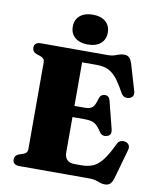

<svg xmlns="http://www.w3.org/2000/svg" viewBox="-98 -984 880 1078"><g transform="rotate(10 341.5 -445.5)"><path d="M250.5 -386.5H388Q419 -386.5 432.5 -399Q446 -411.5 455.5 -447Q459.5 -462.5 468.2 -469.5Q477 -476.5 488.5 -476.5Q512.5 -477 519 -449.5L558.5 -293.5Q562.5 -276.5 558 -266.8Q553.5 -257 540.5 -252.5Q527.5 -248 516.5 -251.2Q505.5 -254.5 497.5 -266Q482 -289.5 469 -301.8Q456 -314 440 -318.5Q424 -323 399 -323H250.5ZM46 -669.5Q46 -684 55.5 -692Q65 -700 85 -700H465Q486.5 -700 500.5 -704.5Q514.5 -709 527 -713.8Q539.5 -718.5 555.5 -718.5Q575.5 -718.5 586 -707Q596.5 -695.5 604 -669.5L646 -527.5Q651 -511.5 646 -500.5Q641 -489.5 627 -484.5Q610.5 -479 597.5 -484.8Q584.5 -490.5 576.5 -506.5Q555 -546 536.5 -571.2Q518 -596.5 499 -610.5Q480 -624.5 459.2 -629.8Q438.5 -635 412.5 -635H330V-122.5Q330 -93.5 344.8 -79.2Q359.5 -65 387.5 -65H427Q463.5 -65 491.5 -76.8Q519.5 -88.5 545 -121Q570.5 -153.5 600 -216Q606.5 -230.5 618 -235.8Q629.5 -241 644 -238.5Q660 -235.5 667.2 -223.8Q674.5 -212 669.5 -194.5L623.5 -31Q616.5 -6 605.8 6Q595 18 573 18Q558.5 18 546.8 13.5Q535 9 520.5 4.5Q506 0 484.5 0H85Q65 0 55.5 -8.2Q46 -16.5 46 -30.5Q46 -55 70.5 -64L92 -71Q105 -75.5 111.2 -83Q117.5 -90.5 117.5 -102.5V-597.5Q117.5 -609.5 111.2 -617Q105 -624.5 92 -629L70.5 -636Q46 -645 46 -669.5ZM343 -739Q297 -739 270.2 -761.8Q243.5 -784.5 243.5 -824Q243.5 -863 270.2 -886Q297 -909 343 -909Q390.5 -909 416.8 -886Q443 -863 443 -824Q443 -785 416.8 -762Q390.5 -739 343 -739Z"/></g></svg>

Font: Fraunces ExtraBold
Style: Regular
Weight: 800
Version: Version 1.000;[b76b70a41]